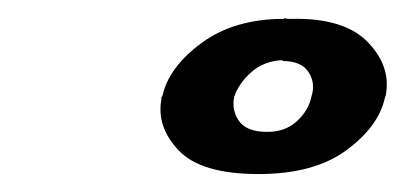

<svg xmlns="http://www.w3.org/2000/svg" viewBox="-20 -752 451 214"><path d="M297 -732Q299 -731 301.5 -731Q304 -731 306 -731Q364 -732 390 -705Q416 -678 410 -646Q410 -645 409.5 -644.5Q409 -644 409 -643Q402 -611 366 -584.5Q330 -558 268 -558Q204 -558 179 -584.5Q154 -611 160 -642Q160 -643 160 -643.5Q160 -644 161 -645Q168 -677 204.5 -704Q241 -731 297 -731ZM295 -685Q274 -684 260 -671.5Q246 -659 241 -644Q238 -629 246.5 -617Q255 -605 278 -605Q298 -605 311 -617Q324 -629 327 -644Q332 -659 324 -671.5Q316 -684 295 -684Z"/></svg>

Font: CAT Schmalfette Thannhaeuser
Style: Regular
Weight: 700
Designer: Peter Wiegel nach Herbert Thanhaeuser 1939/40
Foundry: CAT-Fonts, Peter Wiegel
Version: Version 1.000